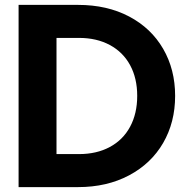

<svg xmlns="http://www.w3.org/2000/svg" viewBox="-20 -765 759 785"><path d="M56 -745H299Q418 -745 508 -697.5Q598 -650 647 -565.5Q696 -481 696 -373Q696 -265 647 -180.5Q598 -96 507.5 -48Q417 0 299 0H56ZM303 -135Q375 -135 429 -164Q483 -193 512 -247Q541 -301 541 -373Q541 -445 512 -498.5Q483 -552 429 -581Q375 -610 303 -610H211V-135Z"/></svg>

Font: BLUETTI 2.0
Style: Bold
Weight: 700
Designer: Stijn de Vries
Foundry: tokotype
Version: Version 2.005;October 31, 2023;FontCreator 14.0.0.2814 64-bi